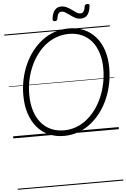

<svg xmlns="http://www.w3.org/2000/svg" viewBox="-95 -1298 1218 1861"><g transform="rotate(-5 513.5 -367.5)"><path d="M492 19Q411 19 344.5 -10.5Q278 -40 231 -96Q184 -152 158.5 -230.5Q133 -309 133 -408Q133 -485 148.5 -559.5Q164 -634 194 -702Q224 -770 267.5 -827Q311 -884 366 -926.5Q421 -969 487 -992Q553 -1015 629 -1015Q710 -1015 776 -985.5Q842 -956 889 -901.5Q936 -847 961 -770Q986 -693 986 -598Q986 -520 970.5 -444.5Q955 -369 925 -300Q895 -231 851.5 -173Q808 -115 753 -72Q698 -29 632.5 -5Q567 19 492 19ZM496 -35Q561 -35 618 -56.5Q675 -78 723 -117.5Q771 -157 809 -209.5Q847 -262 873.5 -325Q900 -388 914 -456.5Q928 -525 928 -596Q928 -682 906.5 -750Q885 -818 845.5 -865Q806 -912 750 -937Q694 -962 625 -962Q561 -962 503.5 -941Q446 -920 397.5 -882Q349 -844 311 -792.5Q273 -741 246 -679Q219 -617 205 -549Q191 -481 191 -410Q191 -322 212.5 -252.5Q234 -183 274 -134.5Q314 -86 370 -60.5Q426 -35 496 -35ZM500 -1097Q478 -1097 480 -1119Q486 -1175 509.5 -1204Q533 -1233 573 -1233Q603 -1233 627.5 -1220.5Q652 -1208 673.5 -1192Q695 -1176 715 -1163Q735 -1150 755 -1150Q774 -1150 785.5 -1166.5Q797 -1183 801 -1216Q804 -1235 827 -1235Q840 -1235 845 -1230.5Q850 -1226 848 -1214Q842 -1158 819 -1129Q796 -1100 753 -1100Q724 -1100 699.5 -1112.5Q675 -1125 653.5 -1141.5Q632 -1158 612 -1170.5Q592 -1183 572 -1183Q553 -1183 542 -1167Q531 -1151 526 -1117Q524 -1107 518.5 -1102Q513 -1097 500 -1097ZM0 490H1027V500H0ZM0 -20H1027V0H0ZM0 -505H1027V-500H0ZM0 -1010H1027V-1000H0Z"/></g></svg>

Font: Playwrite ZA Guides
Style: Regular
Weight: 400
Designer: Veronika Burian, José Scaglione
Foundry: TypeTogether
Version: Version 1.003